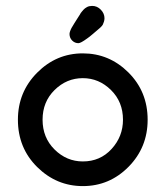

<svg xmlns="http://www.w3.org/2000/svg" viewBox="-20 -630 565 654"><path d="M41 -222.2Q41 -316.4 106.4 -382.3Q171.9 -448.2 262 -448.2Q352.1 -448.2 417.5 -383.1Q482.9 -317.9 482.9 -222.2Q482.9 -127.9 418 -62Q353 3.9 262.2 3.9Q172.4 3.9 106.7 -61Q41 -126 41 -222.2ZM262.2 -80.1Q321.3 -80.1 360.1 -122.6Q398.9 -165 398.9 -222.2Q398.9 -283.2 357.9 -323.5Q316.9 -363.8 262 -363.8Q207 -363.8 166 -323.5Q125 -283.2 125 -222.2Q125 -161.1 166 -120.6Q207 -80.1 262.2 -80.1ZM216.8 -514.2Q216.8 -516.1 217.3 -518.6Q217.8 -521 218.5 -522.9Q219.2 -524.9 220.7 -528.6Q222.2 -532.2 223.6 -534.7Q225.1 -537.1 228 -542Q231 -546.9 233.4 -551Q235.8 -555.2 241 -563Q246.1 -570.8 250 -577.1L252 -580.1Q253.9 -584 254.9 -585.4Q255.9 -586.9 259 -590.6Q262.2 -594.2 264.2 -596.7Q266.1 -599.1 269.5 -601.6Q272.9 -604 276.4 -606Q279.8 -607.9 284.4 -608.9Q289.1 -609.9 293.9 -609.9Q311 -609.9 323.5 -596.9Q335.9 -584 335.9 -567.9Q335.9 -562 334 -555.9Q332 -549.8 330.1 -545.9Q328.1 -542 321.5 -535.9Q314.9 -529.8 310.5 -526.4Q306.2 -522.9 295.2 -513.4Q284.2 -503.9 276.9 -499Q254.9 -482.9 247.1 -482.9Q234.9 -482.9 225.8 -491.9Q216.8 -501 216.8 -514.2Z"/></svg>

Font: CMU Typewriter Text
Style: Bold
Weight: 700
Version: Version 0.7.0